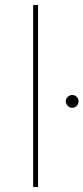

<svg xmlns="http://www.w3.org/2000/svg" viewBox="-20 -762 340 782"><path d="M115 0V-742H135V0ZM274 -323Q264 -323 256 -331Q248 -339 248 -349Q248 -360 256 -367.5Q264 -375 274 -375Q285 -375 292.5 -367.5Q300 -360 300 -349Q300 -339 292.5 -331Q285 -323 274 -323Z"/></svg>

Font: Montserrat Thin
Style: Regular
Weight: 100
Designer: Julieta Ulanovsky
Foundry: Julieta Ulanovsky
Version: Version 9.000